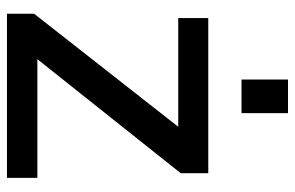

<svg xmlns="http://www.w3.org/2000/svg" viewBox="-164 -662 826 537"><g transform="rotate(90 248.5 -393.0)"><path d="M145 -85H477V0H18V-76L334 -479H30V-563H464V-486ZM202 -656V-786H296V-656Z"/></g></svg>

Font: BDO Grotesk
Style: Regular
Weight: 400
Designer: Deni Anggara
Foundry: Lokal Container
Version: Version 2.000